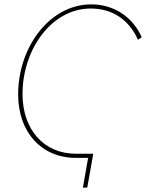

<svg xmlns="http://www.w3.org/2000/svg" viewBox="-20 -722 668 878"><path d="M327 0H383L359 136H379L404 -5L406 -19H327C179 -19 83 -131 83 -292C83 -495 215 -683 395 -683C494 -683 570 -632 611 -540L628 -552C587 -644 502 -702 397 -702C209 -702 63 -509 63 -290C63 -116 171 0 327 0Z"/></svg>

Font: Fixel Text 20240404 Thin
Style: Italic
Weight: 100
Width: 4
Italic angle: -10°
Designer: AlfaBravo + MacPaw
Foundry: Kyrylo Tkachov, Marchela Mozhyna, Serhii Makarenko, Maria Weinstein, Zakhar Kryvoshyya
Version: Version 1.211;Glyphs 3.2 (3225)